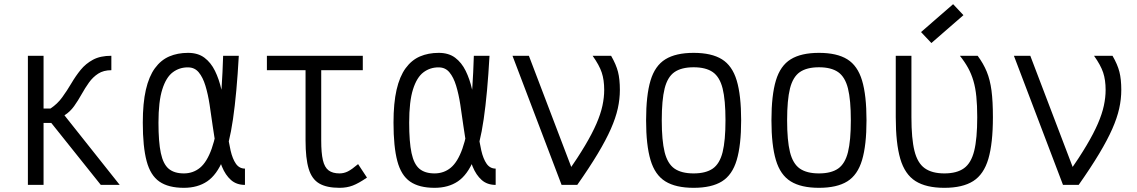

<svg xmlns="http://www.w3.org/2000/svg" viewBox="-20 -885 5440 919"><path d="M113.5 0V-618H188.5V-365.5H221.5Q255 -387.5 278.2 -419.8Q301.5 -452 321.8 -486.5Q342 -521 366.2 -550.8Q390.5 -580.5 425.2 -599.2Q460 -618 513 -618V-549Q475.5 -549 450 -532.5Q424.5 -516 405.8 -489.8Q387 -463.5 370.5 -433.8Q354 -404 334.8 -377Q315.5 -350 288.5 -333L553 0H462.5L225.5 -296.5H188.5V0Z M1152.5 -78V0Q1112 0 1085.5 -23.5Q1059 -47 1042.5 -87.2Q1026 -127.5 1015.8 -177.5Q1005.5 -227.5 998.2 -281Q991 -334.5 983.2 -384.5Q975.5 -434.5 963.2 -474.8Q951 -515 931.2 -538.8Q911.5 -562.5 880 -562.5Q839 -563 807 -539Q775 -515 756.8 -457.2Q738.5 -399.5 738.5 -298Q738.5 -205.5 749.8 -152.5Q761 -99.5 787.5 -77.2Q814 -55 860 -55Q904.5 -55 937.5 -82.2Q970.5 -109.5 993.2 -173.2Q1016 -237 1029.5 -345.8Q1043 -454.5 1048 -618H1123Q1113 -436.5 1095.2 -314.8Q1077.5 -193 1047.5 -120.5Q1017.5 -48 971.8 -17Q926 14 860 14Q786 14 743 -15.8Q700 -45.5 681.8 -114Q663.5 -182.5 663.5 -298Q663.5 -391.5 678.2 -455.5Q693 -519.5 721.5 -558.5Q750 -597.5 790 -614.8Q830 -632 880 -632Q927.5 -632 958.5 -608.8Q989.5 -585.5 1009 -545.8Q1028.5 -506 1039.5 -457Q1050.5 -408 1056.8 -355Q1063 -302 1068.8 -253Q1074.5 -204 1083.8 -164.2Q1093 -124.5 1109.2 -101.2Q1125.5 -78 1152.5 -78Z M1605 14Q1543.5 14 1508 -6.8Q1472.5 -27.5 1457.5 -77.2Q1442.5 -127 1442.5 -212.5V-593H1517.5V-212.5Q1517.5 -153 1525.5 -118.5Q1533.5 -84 1552.8 -69.5Q1572 -55 1605 -55Q1626 -55 1645 -64.5Q1664 -74 1694 -99.5L1736.5 -35Q1696.5 -7.5 1668.2 3.2Q1640 14 1605 14ZM1257.5 -549V-618H1716.5V-549Z M2352.5 -78V0Q2312 0 2285.5 -23.5Q2259 -47 2242.5 -87.2Q2226 -127.5 2215.8 -177.5Q2205.5 -227.5 2198.2 -281Q2191 -334.5 2183.2 -384.5Q2175.5 -434.5 2163.2 -474.8Q2151 -515 2131.2 -538.8Q2111.5 -562.5 2080 -562.5Q2039 -563 2007 -539Q1975 -515 1956.8 -457.2Q1938.5 -399.5 1938.5 -298Q1938.5 -205.5 1949.8 -152.5Q1961 -99.5 1987.5 -77.2Q2014 -55 2060 -55Q2104.5 -55 2137.5 -82.2Q2170.5 -109.5 2193.2 -173.2Q2216 -237 2229.5 -345.8Q2243 -454.5 2248 -618H2323Q2313 -436.5 2295.2 -314.8Q2277.5 -193 2247.5 -120.5Q2217.5 -48 2171.8 -17Q2126 14 2060 14Q1986 14 1943 -15.8Q1900 -45.5 1881.8 -114Q1863.5 -182.5 1863.5 -298Q1863.5 -391.5 1878.2 -455.5Q1893 -519.5 1921.5 -558.5Q1950 -597.5 1990 -614.8Q2030 -632 2080 -632Q2127.5 -632 2158.5 -608.8Q2189.5 -585.5 2209 -545.8Q2228.5 -506 2239.5 -457Q2250.5 -408 2256.8 -355Q2263 -302 2268.8 -253Q2274.5 -204 2283.8 -164.2Q2293 -124.5 2309.2 -101.2Q2325.5 -78 2352.5 -78Z M2668 0 2433 -618H2511.5L2743 -10.5V0ZM2743 0 2696 -59Q2746.5 -131.5 2780.5 -188.8Q2814.5 -246 2834.8 -292.8Q2855 -339.5 2863.5 -379Q2872 -418.5 2872 -454.5Q2872 -502.5 2860.2 -537.8Q2848.5 -573 2816.5 -618H2905Q2929 -576.5 2938 -541.2Q2947 -506 2947 -454.5Q2947 -410.5 2937 -365.5Q2927 -320.5 2903.8 -267.8Q2880.5 -215 2841.2 -149.5Q2802 -84 2743 0Z M3300 14Q3214.5 14 3164.8 -16.8Q3115 -47.5 3093.8 -118.8Q3072.5 -190 3072.5 -309Q3072.5 -429 3093.8 -499.8Q3115 -570.5 3164.8 -601.2Q3214.5 -632 3300 -632Q3386 -632 3435.5 -601.2Q3485 -570.5 3506.2 -499.8Q3527.5 -429 3527.5 -309Q3527.5 -190 3506.2 -118.8Q3485 -47.5 3435.5 -16.8Q3386 14 3300 14ZM3300 -55Q3358.5 -55 3391.8 -78.2Q3425 -101.5 3438.8 -157Q3452.5 -212.5 3452.5 -309Q3452.5 -406.5 3438.8 -461.5Q3425 -516.5 3391.8 -539.8Q3358.5 -563 3300 -563Q3241.5 -563 3208.2 -539.8Q3175 -516.5 3161.2 -461.5Q3147.5 -406.5 3147.5 -309Q3147.5 -212.5 3161.2 -157Q3175 -101.5 3208.2 -78.2Q3241.5 -55 3300 -55Z M3900 14Q3814.5 14 3764.8 -16.8Q3715 -47.5 3693.8 -118.8Q3672.5 -190 3672.5 -309Q3672.5 -429 3693.8 -499.8Q3715 -570.5 3764.8 -601.2Q3814.5 -632 3900 -632Q3986 -632 4035.5 -601.2Q4085 -570.5 4106.2 -499.8Q4127.5 -429 4127.5 -309Q4127.5 -190 4106.2 -118.8Q4085 -47.5 4035.5 -16.8Q3986 14 3900 14ZM3900 -55Q3958.5 -55 3991.8 -78.2Q4025 -101.5 4038.8 -157Q4052.5 -212.5 4052.5 -309Q4052.5 -406.5 4038.8 -461.5Q4025 -516.5 3991.8 -539.8Q3958.5 -563 3900 -563Q3841.5 -563 3808.2 -539.8Q3775 -516.5 3761.2 -461.5Q3747.5 -406.5 3747.5 -309Q3747.5 -212.5 3761.2 -157Q3775 -101.5 3808.2 -78.2Q3841.5 -55 3900 -55Z M4500 14Q4413 14 4362 -18.2Q4311 -50.5 4289.2 -124.8Q4267.5 -199 4267.5 -324V-618H4342.5V-324Q4342.5 -221.5 4357 -163Q4371.5 -104.5 4406.2 -79.8Q4441 -55 4500 -55Q4560 -55 4594.2 -79.8Q4628.5 -104.5 4643 -163Q4657.5 -221.5 4657.5 -324Q4657.5 -380.5 4653.2 -422.8Q4649 -465 4639.2 -498Q4629.5 -531 4613.8 -559.8Q4598 -588.5 4574.5 -618H4659.5Q4687 -581 4703 -542Q4719 -503 4725.8 -451.5Q4732.5 -400 4732.5 -324Q4732.5 -199 4710.8 -124.8Q4689 -50.5 4638.2 -18.2Q4587.5 14 4500 14ZM4438 -679 4388.5 -731.5 4542 -865 4591.5 -812.5Z M5068 0 4833 -618H4911.5L5143 -10.5V0ZM5143 0 5096 -59Q5146.5 -131.5 5180.5 -188.8Q5214.5 -246 5234.8 -292.8Q5255 -339.5 5263.5 -379Q5272 -418.5 5272 -454.5Q5272 -502.5 5260.2 -537.8Q5248.5 -573 5216.5 -618H5305Q5329 -576.5 5338 -541.2Q5347 -506 5347 -454.5Q5347 -410.5 5337 -365.5Q5327 -320.5 5303.8 -267.8Q5280.5 -215 5241.2 -149.5Q5202 -84 5143 0Z"/></svg>

Font: Victor Mono Thin
Style: Regular
Weight: 100
Monospace: yes
Designer: Rune Bjørnerås
Version: Version 1.561;gftools[0.9.30]